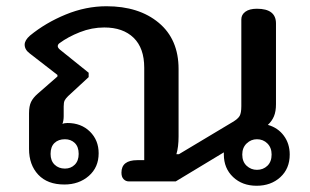

<svg xmlns="http://www.w3.org/2000/svg" viewBox="-20 -581 993 615"><path d="M697 -86V-93L543 0H392Q383 0 376 -7Q369 -14 369 -28Q369 -68 420 -68H442V-364Q442 -427 408 -460Q374 -493 314 -493Q274 -493 236 -478Q198 -463 171 -443Q165 -439 165 -433Q165 -428 172 -422L264 -348V-334L198 -273Q190 -265 187 -259Q184 -253 184 -240V-209Q184 -195 180 -184Q186 -187 196 -187Q240 -187 268 -159.5Q296 -132 296 -90Q296 -45 264.5 -17.5Q233 10 186 10Q132 10 102.5 -21.5Q73 -53 73 -104V-218Q73 -241 79.5 -254.5Q86 -268 101 -281L164 -336V-341L75 -410Q59 -422 59 -438Q59 -452 76 -467Q126 -508 190.5 -534.5Q255 -561 321 -561Q425 -561 488.5 -508Q552 -455 552 -360V-144Q552 -110 545 -87H553L725 -190Q742 -200 747.5 -209.5Q753 -219 753 -241V-519Q753 -534 766 -543.5Q779 -553 803 -553Q864 -553 864 -506V-247Q864 -224 857.5 -208.5Q851 -193 838 -181Q870 -172 889 -146.5Q908 -121 908 -86Q908 -41 878 -13.5Q848 14 802 14Q756 14 726.5 -14Q697 -42 697 -86ZM232 -88Q232 -111 219.5 -123Q207 -135 188 -135Q167 -135 154.5 -123Q142 -111 142 -88Q142 -66 155 -53.5Q168 -41 188 -41Q207 -41 219.5 -53.5Q232 -66 232 -88ZM850 -86Q850 -108 836.5 -121.5Q823 -135 803 -135Q784 -135 770 -121.5Q756 -108 756 -86Q756 -63 770 -50Q784 -37 803 -37Q823 -37 836.5 -50Q850 -63 850 -86Z"/></svg>

Font: Maitree Semibold
Style: Regular
Weight: 600
Designer: CadsonDemak Team
Foundry: CadsonDemak
Version: Version 1.000